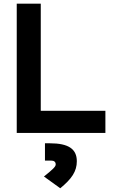

<svg xmlns="http://www.w3.org/2000/svg" viewBox="-20 -713 626 1030"><path d="M69.8 0H545.4V-118.7H198.7V-693.4H69.8ZM303.2 296.9C365.2 246.1 392.1 206.1 392.1 151.9C392.1 85.9 346.7 55.7 248 55.7H221.2V148.4H252.9C270.5 148.4 278.8 155.3 278.8 169.4C278.8 181.2 263.7 195.3 215.8 233.9Z"/></svg>

Font: Cascadia Mono NF
Style: Bold
Weight: 700
Monospace: yes
Designer: Aaron Bell
Foundry: Saja Typeworks
Version: Version 2404.023